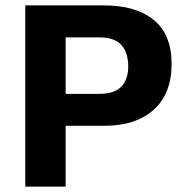

<svg xmlns="http://www.w3.org/2000/svg" viewBox="-20 -687 697 707"><path d="M221.8 -223.8V0H73V-667H364Q480.2 -667 546 -613.7Q611.8 -560.4 611.8 -451.4Q611.8 -341.8 546 -282.8Q480.2 -223.8 364 -223.8ZM221.8 -341.4H345.4Q375.6 -341.4 396.2 -348.9Q416.8 -356.4 429 -370.6Q441.2 -384.8 446.7 -402.8Q452.2 -420.8 452.2 -442.4Q452.2 -465.2 446.7 -484.7Q441.2 -504.2 429 -519Q416.8 -533.8 396.2 -541.6Q375.6 -549.4 345.4 -549.4H221.8Z"/></svg>

Font: Maven Pro VF Beta
Style: Regular
Weight: 400
Designer: Joe Prince
Foundry: Joe Prince
Version: Version 2.002